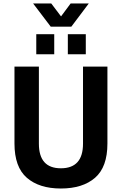

<svg xmlns="http://www.w3.org/2000/svg" viewBox="-20 -1069 699 1101"><path d="M170 -1049H274L330 -975L385 -1049H489L389 -916H271ZM188 -758V-873H291V-758ZM369 -758V-873H472V-758ZM329 12Q205 12 134 -49.5Q63 -111 63 -246V-687H203V-245Q203 -104 329 -104Q456 -104 456 -245V-687H596V-246Q596 -111 525 -49.5Q454 12 329 12Z"/></svg>

Font: Archivo SemiCondensed
Style: Bold
Weight: 680
Width: 4
Designer: Hector Gatti
Foundry: Omnibus-Type
Version: Version 2.001; ttfautohint (v1.8.3)